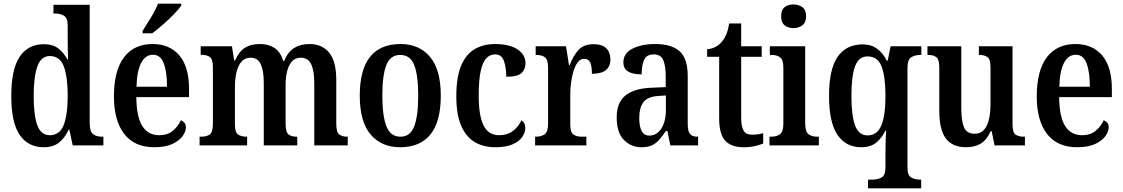

<svg xmlns="http://www.w3.org/2000/svg" viewBox="-20 -786 6069 1038"><path d="M217 10Q132 10 86.5 -56.5Q41 -123 41 -267Q41 -412 86.5 -479.5Q132 -547 217 -547Q266 -547 295.5 -524Q325 -501 344 -465H348Q347 -488 346.5 -517Q346 -546 346 -574V-647Q346 -690 325 -701.5Q304 -713 276 -713H269V-760H465V-120Q465 -75 483 -61Q501 -47 531 -47H539V0H373L355 -85H351Q331 -41 299.5 -15.5Q268 10 217 10ZM249 -55Q303 -55 324.5 -110.5Q346 -166 346 -268Q346 -371 325 -427Q304 -483 249 -483Q202 -483 182 -427Q162 -371 162 -267Q162 -161 182 -108Q202 -55 249 -55Z M814 10Q707 10 651.5 -62Q596 -134 596 -264Q596 -405 650.5 -476.5Q705 -548 805 -548Q897 -548 949.5 -486.5Q1002 -425 1002 -306V-261H717Q718 -154 749.5 -104.5Q781 -55 841 -55Q886 -55 914.5 -79Q943 -103 958 -136Q969 -132 977 -122.5Q985 -113 985 -98Q985 -75 967 -50Q949 -25 911.5 -7.5Q874 10 814 10ZM883 -317Q883 -396 865.5 -443Q848 -490 807 -490Q766 -490 743 -445.5Q720 -401 718 -317ZM751 -619Q772 -652 796.5 -692Q821 -732 834 -766H960V-756Q949 -739 922 -711Q895 -683 862.5 -654.5Q830 -626 803 -606H751Z M1059 0V-47H1068Q1097 -47 1114 -59Q1131 -71 1131 -118V-423Q1131 -467 1113.5 -478.5Q1096 -490 1067 -490H1065V-536H1234L1246 -459H1251Q1271 -506 1303 -527Q1335 -548 1386 -548Q1431 -548 1463.5 -527Q1496 -506 1512 -456H1516Q1536 -505 1570 -526.5Q1604 -548 1653 -548Q1721 -548 1759.5 -501.5Q1798 -455 1798 -352V-118Q1798 -72 1813.5 -59.5Q1829 -47 1858 -47H1860V0H1679V-338Q1679 -403 1662.5 -438.5Q1646 -474 1606 -474Q1576 -474 1558 -453.5Q1540 -433 1532 -400Q1524 -367 1524 -328V-118Q1524 -72 1539.5 -59.5Q1555 -47 1583 -47H1587V0H1406V-338Q1406 -403 1390 -438.5Q1374 -474 1334 -474Q1303 -474 1284.5 -451.5Q1266 -429 1258 -393Q1250 -357 1250 -315V-113Q1250 -70 1267.5 -58.5Q1285 -47 1313 -47H1316V0Z M2143 10Q2042 10 1983.5 -59Q1925 -128 1925 -269Q1925 -548 2146 -548Q2246 -548 2304.5 -479Q2363 -410 2363 -269Q2363 -128 2307 -59Q2251 10 2143 10ZM2145 -47Q2198 -47 2219.5 -103.5Q2241 -160 2241 -269Q2241 -379 2219.5 -434Q2198 -489 2144 -489Q2090 -489 2068.5 -434Q2047 -379 2047 -269Q2047 -160 2069 -103.5Q2091 -47 2145 -47Z M2658 10Q2595 10 2548 -17Q2501 -44 2474 -104.5Q2447 -165 2447 -265Q2447 -373 2474.5 -434.5Q2502 -496 2549 -522Q2596 -548 2654 -548Q2735 -548 2778 -519Q2821 -490 2821 -444Q2821 -411 2799.5 -391Q2778 -371 2717 -371Q2717 -420 2704.5 -456Q2692 -492 2657 -492Q2630 -492 2610 -472Q2590 -452 2579 -403Q2568 -354 2568 -266Q2568 -162 2594 -108.5Q2620 -55 2679 -55Q2723 -55 2753.5 -78.5Q2784 -102 2799 -136Q2820 -122 2820 -94Q2820 -71 2804.5 -47Q2789 -23 2753 -6.5Q2717 10 2658 10Z M2873 0V-47H2876Q2905 -47 2924 -59.5Q2943 -72 2943 -119V-421Q2943 -465 2925.5 -477Q2908 -489 2879 -489H2876V-536H3040L3056 -434H3060Q3079 -485 3107.5 -516Q3136 -547 3189 -547Q3236 -547 3258 -524.5Q3280 -502 3280 -465Q3280 -387 3180 -387Q3180 -428 3171 -448Q3162 -468 3138 -468Q3118 -468 3104 -450Q3090 -432 3081 -403Q3072 -374 3067.5 -340.5Q3063 -307 3063 -275V-114Q3063 -70 3080.5 -58.5Q3098 -47 3125 -47H3150V0Z M3448 10Q3392 10 3353 -29.5Q3314 -69 3314 -152Q3314 -232 3362 -270.5Q3410 -309 3508 -312L3579 -315V-373Q3579 -429 3566 -460.5Q3553 -492 3514 -492Q3476 -492 3462.5 -463Q3449 -434 3449 -384Q3350 -384 3350 -448Q3350 -498 3399.5 -523Q3449 -548 3523 -548Q3610 -548 3654 -509Q3698 -470 3698 -375V-118Q3698 -77 3710 -62Q3722 -47 3751 -47H3754V0H3604L3588 -78H3580Q3561 -50 3544 -30.5Q3527 -11 3504.5 -0.5Q3482 10 3448 10ZM3490 -53Q3531 -53 3555.5 -91.5Q3580 -130 3580 -191V-270L3537 -267Q3480 -263 3458 -233Q3436 -203 3436 -147Q3436 -102 3449 -77.5Q3462 -53 3490 -53Z M3999 10Q3935 10 3901.5 -24.5Q3868 -59 3868 -147V-479H3803V-520Q3830 -522 3850 -533.5Q3870 -545 3883 -561Q3896 -576 3906 -599Q3916 -622 3922 -659H3987V-536H4098V-479H3987V-151Q3987 -102 4000 -80Q4013 -58 4044 -58Q4062 -58 4077 -60Q4092 -62 4106 -66V-10Q4092 -4 4064.5 3Q4037 10 3999 10Z M4270 -634Q4241 -634 4222 -649Q4203 -664 4203 -698Q4203 -733 4222 -747.5Q4241 -762 4270 -762Q4297 -762 4317.5 -747.5Q4338 -733 4338 -698Q4338 -664 4317.5 -649Q4297 -634 4270 -634ZM4140 0V-47H4150Q4179 -47 4197 -60.5Q4215 -74 4215 -117V-420Q4215 -463 4197.5 -476Q4180 -489 4153 -489H4142V-536H4333V-120Q4333 -74 4351 -60.5Q4369 -47 4397 -47H4407V0Z M4673 232V185H4697Q4725 185 4746 173.5Q4767 162 4767 118V43Q4767 14 4768 -22.5Q4769 -59 4771 -80H4767Q4747 -39 4716.5 -14.5Q4686 10 4636 10Q4553 10 4507.5 -57Q4462 -124 4462 -268Q4462 -412 4508.5 -479Q4555 -546 4644 -546Q4690 -546 4722.5 -522Q4755 -498 4774 -458H4779L4795 -536H4961V-489H4955Q4927 -489 4906.5 -476.5Q4886 -464 4886 -418V120Q4886 163 4906.5 174Q4927 185 4956 185H4960V232ZM4670 -54Q4722 -54 4744.5 -107.5Q4767 -161 4767 -267Q4767 -373 4746 -427Q4725 -481 4670 -481Q4623 -481 4603 -428.5Q4583 -376 4583 -267Q4583 -161 4603 -107.5Q4623 -54 4670 -54Z M5203 10Q5129 10 5093.5 -37.5Q5058 -85 5058 -187V-420Q5058 -463 5043 -476Q5028 -489 4998 -489H4994V-536H5177V-202Q5177 -133 5191.5 -98Q5206 -63 5249 -63Q5294 -63 5314.5 -106.5Q5335 -150 5335 -221V-420Q5335 -466 5318.5 -477.5Q5302 -489 5276 -489H5272V-536H5454V-113Q5454 -68 5471.5 -57.5Q5489 -47 5515 -47H5521V0H5357L5341 -77H5336Q5314 -28 5281 -9Q5248 10 5203 10Z M5803 10Q5696 10 5640.5 -62Q5585 -134 5585 -264Q5585 -405 5639.5 -476.5Q5694 -548 5794 -548Q5886 -548 5938.5 -486.5Q5991 -425 5991 -306V-261H5706Q5707 -154 5738.5 -104.5Q5770 -55 5830 -55Q5875 -55 5903.5 -79Q5932 -103 5947 -136Q5958 -132 5966 -122.5Q5974 -113 5974 -98Q5974 -75 5956 -50Q5938 -25 5900.5 -7.5Q5863 10 5803 10ZM5872 -317Q5872 -396 5854.5 -443Q5837 -490 5796 -490Q5755 -490 5732 -445.5Q5709 -401 5707 -317Z"/></svg>

Font: Noto Serif Myanmar Cond SemBd
Style: Regular
Weight: 600
Width: 3
Designer: Ben Mitchell and the Monotype Design Team
Foundry: Monotype Imaging Inc.
Version: Version 2.106; ttfautohint (v1.8.4.7-5d5b)